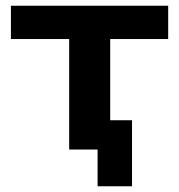

<svg xmlns="http://www.w3.org/2000/svg" viewBox="-20 -521 625 669"><path d="M320 128V0H221V-385H18V-501H566V-385H364V-102H440V128Z"/></svg>

Font: Nunito Sans 7pt SemiExpanded
Style: Bold
Weight: 700
Width: 6
Designer: Vernon Adams
Foundry: Vernon Adams
Version: Version 3.101;gftools[0.9.27]